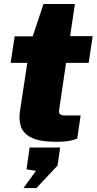

<svg xmlns="http://www.w3.org/2000/svg" viewBox="-20 -698 482 956"><path d="M259.5 8Q178.5 8 137.5 -12.2Q96.5 -32.5 84.8 -66.5Q73 -100.5 79 -142L116 -385H33L53 -517H143L196.5 -678H353L329 -518H441.5L421.5 -385H309L274.5 -151Q272 -134 280.2 -128.5Q288.5 -123 301.5 -123H381.5L364.5 -8Q353 -3 329.5 2.5Q306 8 259.5 8ZM97 238.5 159 152.5 112 145.5 127.5 36.5H279.5L266.5 126.5L161 238.5Z"/></svg>

Font: Public Sans Thin Black
Style: Italic
Weight: 900
Italic angle: -8°
Version: Version 2.001